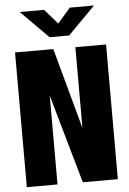

<svg xmlns="http://www.w3.org/2000/svg" viewBox="-60 -950 670 994"><g transform="rotate(-5 275.0 -453.0)"><path d="M38.5 0V-700H237.5L352 -280V-700H511.5V0H329.5L198 -462V0ZM81 -906.5H207.5L274.5 -829.5L341 -906.5H467L325 -763H223.5Z"/></g></svg>

Font: Trispace SemiCondensed
Style: Bold
Weight: 700
Width: 4
Designer: Tyler Finck
Foundry: Etcetera Type Company
Version: Version 1.210; ttfautohint (v1.8.3)